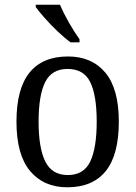

<svg xmlns="http://www.w3.org/2000/svg" viewBox="-20 -786 576 816"><path d="M266 10Q166 10 108 -59Q50 -128 50 -269Q50 -409 105.5 -477.5Q161 -546 269 -546Q370 -546 427.5 -477.5Q485 -409 485 -269Q485 -128 429.5 -59Q374 10 266 10ZM268 -42Q336 -42 363.5 -99.5Q391 -157 391 -269Q391 -381 363.5 -437Q336 -493 267 -493Q200 -493 172 -437Q144 -381 144 -269Q144 -157 172.5 -99.5Q201 -42 268 -42ZM280 -606Q255 -624 225 -652.5Q195 -681 169.5 -710Q144 -739 132 -756V-766H235Q249 -732 273 -690Q297 -648 318 -619V-606Z"/></svg>

Font: Noto Serif Khmer SemiCondensed
Style: Regular
Weight: 400
Width: 4
Designer: Danh Hong and the Monotype Design Team
Foundry: Monotype Imaging Inc.
Version: Version 2.004; ttfautohint (v1.8.4.7-5d5b)